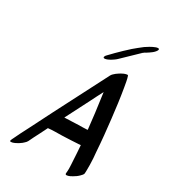

<svg xmlns="http://www.w3.org/2000/svg" viewBox="-235 -1106 1086 1225"><g transform="rotate(30 308.5 -493.5)"><path d="M548 -222C543 -299 535 -376 526 -453C518 -523 509 -594 497 -664C492 -690 489 -717 480 -743C478 -745 476 -746 473 -746C471 -746 470 -746 468 -745C456 -743 444 -737 433 -731C424 -726 415 -719 406 -713C397 -705 385 -696 380 -685L182 -300C153 -244 125 -188 97 -132C79 -97 61 -63 45 -28C43 -24 41 -21 40 -17C39 -15 37 -11 37 -8C37 -5 38 -3 42 -3H46C54 -3 64 -7 71 -10C86 -17 100 -25 112 -35L123 -45C129 -50 134 -56 138 -63C150 -90 165 -117 178 -143L205 -197C240 -201 275 -200 309 -201C349 -203 389 -204 429 -207C433 -208 437 -208 441 -208C444 -173 446 -137 448 -101C449 -81 451 -60 451 -40C451 -28 450 -16 449 -4C449 2 453 4 458 4C471 4 493 -8 497 -11C511 -19 524 -28 535 -39C543 -47 552 -56 553 -64C554 -74 554 -85 554 -96V-128C554 -159 551 -191 548 -222ZM364 -312C330 -310 296 -310 262 -308C291 -366 321 -424 351 -482C366 -513 382 -543 398 -574L402 -544C413 -469 422 -395 430 -320V-314C408 -313 386 -312 364 -312ZM373 -804 483 -910C485 -912 487 -913 488 -915C489 -915 490 -916 491 -917C492 -918 492 -918 492 -918C492 -918 483 -910 483 -910L503 -927L508 -930C508 -930 507 -930 507 -930C502 -930 499 -924 499 -924C499 -924 500 -925 509 -931C503 -927 499 -926 497 -924C494 -922 493 -921 493 -921L498 -924C498 -924 500 -925 501 -926C504 -926 492 -919 490 -919C490 -919 493 -921 494 -922L483 -917C481 -916 480 -916 480 -916C479 -916 482 -917 484 -918C496 -918 514 -932 525 -939C537 -947 549 -956 558 -967C560 -970 567 -978 567 -984C567 -985 567 -987 566 -988C565 -990 562 -991 559 -991C554 -991 547 -989 544 -988C532 -984 519 -977 508 -971C498 -965 488 -959 478 -952C457 -936 436 -919 416 -902C388 -877 361 -851 335 -825L305 -794C296 -786 289 -778 287 -769C287 -763 291 -762 295 -762H300C312 -764 324 -770 335 -776C348 -784 362 -793 373 -804Z"/></g></svg>

Font: Petaluma Script
Style: Regular
Weight: 400
Designer: Daniel Spreadbury
Foundry: Steinberg Media Technologies GmbH
Version: Version 1.10